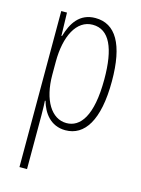

<svg xmlns="http://www.w3.org/2000/svg" viewBox="-117 -672 665 907"><g transform="rotate(15 215.5 -218.5)"><path d="M235 -605C158 -605 123 -548 104 -482H101L98 -595H70V168H107V-95C107 -125 106 -151 105 -166H108C123 -112 160 -56 234 -56C327 -56 387 -144 387 -336C387 -517 334 -605 235 -605ZM231 -571C313 -571 350 -487 350 -336C350 -155 297 -90 230 -90C157 -90 107 -169 107 -294V-357C107 -482 152 -571 231 -571Z"/></g></svg>

Font: Noto Sans Malayalam UI ExtraCondensed ExtraLight
Style: Regular
Weight: 200
Width: 2
Designer: Jelle Bosma - Monotype Design Team
Foundry: Monotype Imaging Inc.
Version: Version 2.104